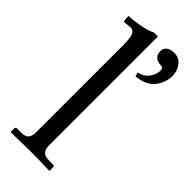

<svg xmlns="http://www.w3.org/2000/svg" viewBox="-228 -739 781 781"><g transform="rotate(45 162.5 -348.5)"><path d="M265.1 -697.8Q292.5 -697.8 308.8 -675.8Q325.2 -653.8 325.2 -625Q325.2 -615.7 323 -604.5Q320.8 -593.3 314 -578.1Q307.1 -563 296.1 -550.8Q285.2 -538.6 265.1 -529.5Q245.1 -520.5 219.2 -519L214.8 -536.1Q243.7 -542 259.3 -563.2Q274.9 -584.5 274.9 -605Q274.9 -623 264.2 -623Q218.3 -623 218.3 -664.1Q218.3 -677.7 229.2 -687.7Q240.2 -697.8 265.1 -697.8ZM94.7 -71.8V-572.8Q94.7 -614.3 87.6 -629.9Q80.6 -645.5 64.9 -645.5L32.7 -642.1Q27.3 -642.1 27.3 -647L25.4 -672.4Q50.8 -672.4 94.7 -681.2Q121.1 -686 147.5 -697.8H169.4V-71.8Q169.4 -49.3 179.2 -38.6Q189 -27.8 212.4 -27.8H235.8Q244.1 -27.8 244.1 -19.5V-1L242.2 1Q169.4 -1 130.4 -1L22.5 1L20.5 -1V-19.5Q20.5 -27.8 28.3 -27.8H51.8Q75.7 -27.8 85.2 -38.6Q94.7 -49.3 94.7 -71.8Z"/></g></svg>

Font: Libertinage
Style: b
Weight: 400
Designer: OSP
Foundry: OSP
Version: Version 1.0; 2008; OFL relea